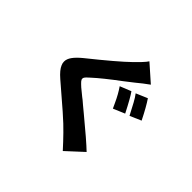

<svg xmlns="http://www.w3.org/2000/svg" viewBox="-206 -1078 1412 1412"><g transform="rotate(45 500.0 -371.5)"><path d="M743 -432 653 -394Q649 -402 634.5 -434Q620 -466 604 -494.5Q588 -523 572 -546L659 -581Q686 -544 743 -432ZM865 -481 777 -443Q749 -497 729.5 -533Q710 -569 692 -592L781 -630Q816 -579 865 -481ZM633 -644 565 -591Q439 -497 376 -439Q347 -414 342 -404Q338 -399 338 -391Q338 -381 347.5 -370Q357 -359 378 -340Q404 -318 433 -295L450 -282Q466 -268 480.5 -256Q495 -244 507 -234L524 -220Q684 -88 742 -32L613 87L567 37L521 -11Q480 -54 407.5 -117.5Q335 -181 226 -274Q175 -318 161 -353Q154 -368 154 -385Q154 -412 174 -440Q194 -468 235 -502Q435 -662 515 -740Q539 -763 563 -788.5Q587 -814 597 -830L726 -716Q677 -681 633 -644Z"/></g></svg>

Font: Merged Yaku Han JP ExtraBold
Style: Regular
Weight: 800
Designer: Ryoko NISHIZUKA 西塚涼子 (kana, bopomofo & ideographs); Paul D. Hunt (Latin, Greek & Cyrillic); Sandoll Communications 산돌커뮤니
Foundry: Adobe
Version: Version 2.004